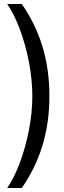

<svg xmlns="http://www.w3.org/2000/svg" viewBox="-20 -823 328 977"><path d="M90.8 133.8H16.6Q50.8 85 80.1 7.3Q109.4 -70.3 127 -160.2Q144.5 -250 144.5 -334Q144.5 -418 127 -508.3Q109.4 -598.6 80.1 -676.3Q50.8 -753.9 16.6 -802.7H90.8Q160.2 -703.1 195.8 -586.9Q231.4 -470.7 231.4 -334Q231.4 -198.2 195.8 -82Q160.2 34.2 90.8 133.8Z"/></svg>

Font: Pretendard GOV Variable
Style: Regular
Weight: 400
Designer: Base glyphs from Inter by Rasmus Andersson; Hangul glyphs from Noto Sans CJK(Source Han Sans) by Jang Soo-young and Kang
Foundry: Kil Hyung-jin
Version: Version 1.307;Glyphs 3.2 (3192)